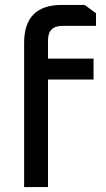

<svg xmlns="http://www.w3.org/2000/svg" viewBox="-20 -760 430 780"><path d="M78 0V-586Q78 -740 231 -740H324L370 -706V-655H234Q175 -655 175 -596V-522H360V-437H175V0Z"/></svg>

Font: Oxanium Medium
Style: Regular
Weight: 500
Designer: Severin Meyer
Version: Version 1.001